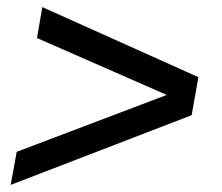

<svg xmlns="http://www.w3.org/2000/svg" viewBox="-20 -524 624 540"><path d="M10 -4 27 -97 449 -257 84 -417 99 -504 538 -307 519 -200Z"/></svg>

Font: Archivo VF Beta
Style: Italic
Weight: 400
Italic angle: -10°
Designer: Hector Gatti
Foundry: Omnibus-Type
Version: Version 1.002